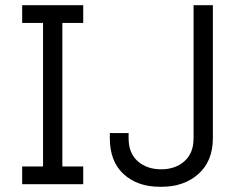

<svg xmlns="http://www.w3.org/2000/svg" viewBox="-20 -706 930 736"><path d="M299 -618H219V-68H299V0H65V-68H145V-618H65V-686H299ZM796 -176Q796 -89 741 -39.5Q686 10 599 10H593Q507 10 454 -38.5Q401 -87 401 -176V-196H473V-176Q473 -119 508 -88Q543 -57 598 -57Q652 -57 687 -88Q722 -119 722 -176V-686H796Z"/></svg>

Font: Chivo Light
Style: Regular
Weight: 300
Designer: Hector Gatti
Foundry: Omnibus-Type
Version: Version 1.007